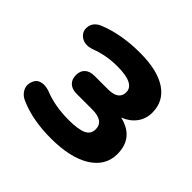

<svg xmlns="http://www.w3.org/2000/svg" viewBox="-131 -643 795 795"><g transform="rotate(45 266.5 -245.0)"><path d="M258 11Q152 11 76 -22Q55 -30 43.5 -46Q32 -62 33 -78Q34 -94 42 -107.5Q50 -121 68.5 -125Q87 -129 111 -121Q175 -95 255 -95Q312 -95 337.5 -107Q363 -119 363 -147Q363 -195 294 -195H203Q176 -195 161 -209Q146 -223 146 -248Q146 -273 161 -286.5Q176 -300 203 -300H281Q344 -300 344 -345Q344 -395 242 -395Q177 -395 120 -373Q82 -360 58 -378Q34 -396 39.5 -425.5Q45 -455 79 -468Q161 -501 269 -501Q371 -501 425.5 -464.5Q480 -428 480 -362Q480 -325 459.5 -297.5Q439 -270 403 -256Q499 -233 499 -138Q499 -69 435.5 -29Q372 11 258 11Z"/></g></svg>

Font: Nunito ExtraBold
Style: Regular
Weight: 800
Designer: Vernon Adams
Foundry: Vernon Adams
Version: Version 3.602